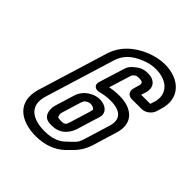

<svg xmlns="http://www.w3.org/2000/svg" viewBox="-201 -826 985 985"><g transform="rotate(45 291.5 -334.0)"><path d="M234 -19C139 -19 85 -62 111 -148L227 -526C242 -576 275 -609 335 -633C362 -644 387 -649 411 -649C499 -649 546 -595 525 -526L517 -502H451L459 -526C474 -574 447 -605 398 -605C377 -605 355 -600 335 -584C326 -576 316 -570 307 -558C299 -547 296 -537 293 -526L252 -394C244 -367 267 -354 289 -360C311 -366 335 -370 364 -370C439 -369 467 -334 449 -276L410 -148C396 -101 394 -102 345 -56C325 -37 290 -19 234 -19ZM433 -452H505C531 -452 559 -473 567 -499L575 -526C607 -631 533 -699 427 -699C395 -699 363 -692 329 -679C253 -649 198 -596 177 -526L61 -148C24 -26 110 31 219 31C285 31 339 9 376 -26C422 -70 443 -93 460 -148L499 -276C527 -366 472 -419 379 -420C354 -420 332 -418 308 -413L343 -526C345 -534 348 -538 348 -539C349 -540 351 -543 360 -550C362 -552 368 -555 383 -555C412 -555 415 -546 409 -526L401 -499C393 -473 407 -452 433 -452ZM382 -274 383 -277C384 -280 384 -283 384 -285C384 -323 346 -336 317 -336C283 -336 250 -315 234 -297C219 -279 215 -269 210 -253L178 -148C172 -127 175 -107 181 -92C192 -68 218 -64 244 -66C306 -67 335 -117 344 -148L376 -253L377 -254ZM331 -272 326 -252 294 -148C287 -124 283 -116 258 -116C237 -116 232 -118 231 -121C227 -131 225 -138 228 -148L260 -253C263 -264 269 -271 269 -272C272 -275 285 -286 301 -286C316 -286 329 -279 331 -272Z"/></g></svg>

Font: DIN Rundschrift
Style: BreitKontKu
Weight: 400
Width: 7
Version: Version 1.027